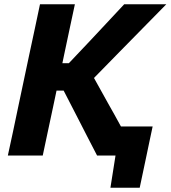

<svg xmlns="http://www.w3.org/2000/svg" viewBox="-20 -733 804 905"><path d="M17 0Q29.5 -57 41 -111Q52 -164.5 66.5 -232.5L117.5 -473.5Q132.5 -542.5 144.2 -598Q156 -653.5 168.5 -713H333Q320.5 -654 308.5 -598.5Q296.5 -542.5 282 -473.5L274 -435H304.5L408.5 -545Q444.5 -583 481 -622.5Q517.5 -661.5 565.5 -713H764Q706 -654 650.5 -597.5L538.5 -483.5L423 -365.5L490.5 -244Q504 -219.5 519.5 -192.5Q534.5 -165 550 -137H699.5Q692 -101 684 -64Q676 -26.5 668.5 10L653.5 81L638.5 152H500.5L524.5 0H437.5Q413 -47.5 391.5 -89Q370 -130.5 349.5 -171L280 -306H246.5L231 -232.5Q216.5 -164.5 205 -110.8Q193.5 -57 181.5 0Z"/></svg>

Font: Heraclito
Style: Bold Italic
Weight: 700
Italic angle: -12°
Designer: Kostas Bartsokas (font) & Cristiano Sobral (main changes)
Foundry: Kostas Bartsokas (font) & Cristiano Sobral (main changes)
Version: Version 1.00;July 8, 2020;FontCreator 13.0.0.2655 64-bit